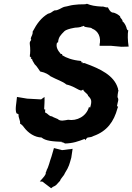

<svg xmlns="http://www.w3.org/2000/svg" viewBox="-20 -745 702 1018"><path d="M341 -110C322 -107 300 -100 286 -114C276 -119 259 -124 256 -128C239 -128 234 -144 221 -147C215 -154 226 -171 214 -164C215 -186 217 -206 216 -231L198 -218L124 -222L70 -231C67 -196 59 -166 67 -145C71 -151 67 -144 65 -143C68 -147 69 -143 79 -138C75 -124 90 -104 86 -90C93 -86 102 -78 107 -70C131 -38 165 -17 200 -16C222 2 257 5 309 7C306 8 307 10 304 11C308 5 322 15 324 14C322 14 322 16 322 16C367 15 394 5 430 -9C426 -11 433 -3 431 -2C434 -1 432 -5 443 -15C452 -18 463 -16 476 -24C547 -49 584 -100 603 -171C604 -171 607 -178 603 -178C610 -177 605 -183 600 -181C604 -208 612 -215 603 -230C604 -252 607 -257 608 -266C603 -275 608 -271 605 -277C585 -345 512 -380 432 -409C428 -405 431 -408 433 -409C433 -409 423 -413 418 -409C418 -409 423 -421 407 -410C413 -411 416 -416 408 -422C364 -426 332 -438 310 -452C311 -458 307 -461 303 -458C284 -480 276 -497 282 -518C283 -519 286 -519 288 -521C290 -548 301 -559 322 -580C328 -586 348 -593 371 -597C381 -600 390 -597 412 -603C412 -609 414 -601 423 -608C432 -596 461 -603 469 -593C499 -582 519 -548 507 -504C506 -512 516 -505 504 -502H570L624 -497L662 -498C657 -531 656 -563 660 -585C652 -583 655 -593 652 -592C652 -598 642 -624 630 -631C630 -645 616 -648 617 -658C611 -664 594 -678 574 -679C563 -684 558 -695 552 -706C537 -704 532 -712 520 -710C483 -712 463 -716 441 -725C427 -719 414 -725 371 -719C352 -717 342 -712 322 -709C306 -705 288 -688 269 -690C256 -684 253 -676 234 -672C199 -651 176 -621 153 -577C155 -562 145 -551 144 -544C145 -541 140 -539 146 -534C141 -527 136 -522 138 -511C141 -491 141 -460 138 -451C139 -446 145 -445 136 -448C149 -434 148 -441 143 -435C146 -432 153 -432 152 -424C152 -424 159 -413 164 -404C175 -395 186 -375 193 -366C223 -360 238 -349 247 -341C282 -322 312 -314 332 -297C364 -290 387 -274 398 -269C411 -265 407 -262 421 -270C423 -258 447 -247 447 -237C465 -219 469 -210 457 -172C458 -177 452 -176 452 -179C439 -128 387 -102 341 -110ZM191 217 205 218 251 253C254 251 257 249 260 246C277 239 279 235 286 227C296 216 299 213 298 215C301 201 319 188 324 173C347 137 348 125 358 91L365 44L309 51L266 40L253 85C243 111 239 138 226 159C232 158 220 167 223 173C222 183 212 194 191 217Z"/></svg>

Font: Asimov Print
Style: DIt
Weight: 250
Width: 0
Designer: Google
Version: Version 2.000980: 2014